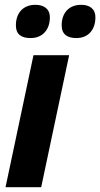

<svg xmlns="http://www.w3.org/2000/svg" viewBox="-20 -777 416 797"><path d="M107 -619C157 -619 187 -654 187 -705C187 -742 160 -757 127 -757C75 -757 46 -722 46 -672C46 -634 69 -619 107 -619ZM297 -619C347 -619 376 -654 376 -705C376 -742 350 -757 317 -757C265 -757 236 -722 236 -672C236 -634 260 -619 297 -619ZM3 0H151L267 -548H119Z"/></svg>

Font: Noto Sans Display SemiCondensed Extra
Style: Italic
Weight: 800
Width: 4
Italic angle: -12°
Designer: Monotype Design Team
Foundry: Monotype Imaging Inc.
Version: Version 1.900